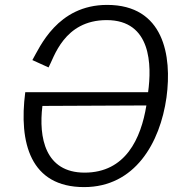

<svg xmlns="http://www.w3.org/2000/svg" viewBox="-20 -753 751 783"><path d="M584 -377H83C56 -170 104 10 323 10C530 10 633 -170 659 -356C682 -526 648 -733 417 -733C214 -733 142 -560 112 -508L178 -478C200 -517 240 -671 415 -671C598 -671 599 -486 584 -377ZM577 -323C555 -188 492 -49 325 -49C164 -49 137 -192 153 -321Z"/></svg>

Font: United Sans ExtraLight
Style: Italic
Weight: 200
Italic angle: -8°
Designer: Pablo Impallari, Rodrigo Fuenzalida (Modified by Dan O. Williams)
Version: Version 1.000;PS 001.000;hotconv 1.0.88;makeotf.lib2.5.64775